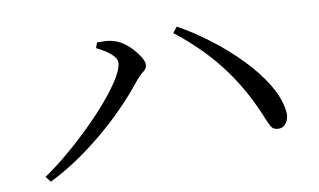

<svg xmlns="http://www.w3.org/2000/svg" viewBox="-55 -681 1110 669"><g transform="rotate(-10 500.0 -346.0)"><path d="M61 -138Q100 -164 144 -201Q188 -238 229.5 -278.5Q271 -319 305 -359Q339 -399 359.5 -432.5Q380 -466 380 -487Q380 -499 368.5 -511Q357 -523 341 -533Q325 -543 312 -549L319 -568Q331 -568 347 -567.5Q363 -567 378 -562Q394 -558 410.5 -546.5Q427 -535 441 -519.5Q455 -504 464 -489Q473 -474 473 -463Q473 -449 460 -439.5Q447 -430 433 -413Q399 -370 358 -328Q317 -286 271 -247.5Q225 -209 176 -176Q127 -143 76 -118ZM890 -162Q871 -162 863 -177Q855 -192 843 -222Q801 -322 738.5 -403Q676 -484 586 -554L602 -574Q655 -545 710 -503.5Q765 -462 812 -414Q859 -366 889.5 -316Q920 -266 926 -221Q929 -203 924 -189.5Q919 -176 910.5 -169Q902 -162 890 -162Z"/></g></svg>

Font: Noto Serif HK ExtraLight
Style: Regular
Weight: 400
Version: Version 2.002-H1;hotconv 1.1.0;makeotfexe 2.6.0